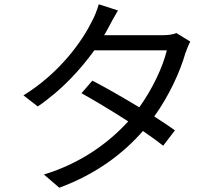

<svg xmlns="http://www.w3.org/2000/svg" viewBox="-20 -836 1040 900"><path d="M807 -681C790 -674 768 -671 741 -671H468C476 -684 483 -696 489 -708C499 -727 517 -761 533 -787L443 -816C436 -790 421 -754 411 -736C366 -645 262 -495 90 -389L157 -337C269 -413 358 -511 422 -600H762C743 -521 694 -418 633 -333C555 -380 471 -428 413 -458L362 -399C418 -368 502 -318 581 -267C490 -167 360 -71 186 -18L258 44C434 -21 560 -119 650 -222C688 -196 721 -172 745 -153L800 -225C775 -243 741 -266 703 -290C773 -388 824 -499 849 -587C855 -603 864 -627 872 -641Z"/></svg>

Font: Source Han Sans KR Regular
Style: Regular
Weight: 400
Designer: Ryoko NISHIZUKA (kana & ideographs); Paul D. Hunt (Latin, Greek & Cyrillic); Wenlong ZHANG (bopomofo); Sandoll Communica
Foundry: Adobe Systems Incorporated
Version: Version 1.004;PS 1.004;hotconv 1.0.82;makeotf.lib2.5.63406